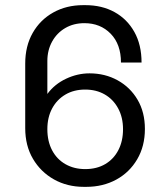

<svg xmlns="http://www.w3.org/2000/svg" viewBox="-20 -716 640 746"><path d="M306 10Q241 10 189.5 -19Q138 -48 108 -99Q78 -150 78 -218V-469Q78 -537 107 -588Q136 -639 187 -667.5Q238 -696 303 -696H312Q376 -696 425 -669Q474 -642 502 -592Q530 -542 530 -473H450Q450 -544 410 -585Q370 -626 308 -626Q266 -626 233.5 -607Q201 -588 182.5 -554.5Q164 -521 164 -479V-351Q192 -389 236.5 -410Q281 -431 328 -431Q388 -431 437 -404Q486 -377 514.5 -328.5Q543 -280 543 -215Q543 -148 513 -97Q483 -46 431.5 -18Q380 10 315 10ZM311 -59Q356 -59 389 -78.5Q422 -98 440 -133Q458 -168 458 -214Q458 -260 439 -295Q420 -330 387 -349Q354 -368 311 -368Q267 -368 234 -348.5Q201 -329 182.5 -294.5Q164 -260 164 -214Q164 -167 182.5 -132Q201 -97 234.5 -78Q268 -59 311 -59Z"/></svg>

Font: Chivo Mono Light
Style: Regular
Weight: 300
Monospace: yes
Designer: Hector Gatti
Foundry: Omnibus-Type
Version: Version 1.008